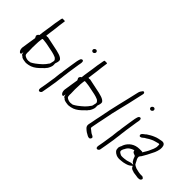

<svg xmlns="http://www.w3.org/2000/svg" viewBox="-9 -1358 2075 2075"><g transform="rotate(45 1029.0 -320.5)"><path d="M110 -329C108 -323 110 -318 112 -316L121 -297V-295C117 -272 114 -249 110 -226C104 -193 99 -160 95 -127C94 -108 99 -88 107 -79H108C116 -69 121 -64 134 -71L139 -100L144 -81C145 -77 147 -74 149 -69C153 -66 160 -62 165 -60C166 -59 166 -57 167 -56C171 -54 174 -52 178 -49C189 -45 201 -41 214 -40H215C224 -38 232 -37 239 -37C244 -38 249 -39 257 -39C263 -40 270 -41 276 -42C316 -49 351 -72 379 -98C389 -107 398 -115 407 -125V-126C415 -133 424 -140 430 -148V-150C446 -164 457 -186 465 -211C470 -225 468 -247 467 -257L468 -259C472 -269 475 -280 477 -289C479 -302 480 -312 477 -320C467 -336 448 -347 423 -355L380 -367C323 -378 270 -391 213 -402C209 -401 202 -401 199 -400H197L196 -401H187L188 -406C193 -438 195 -470 201 -505C201 -513 203 -520 204 -528C208 -562 211 -598 217 -632C218 -642 219 -647 220 -652C220 -652 219 -654 211 -656H183C179 -656 176 -650 174 -640L164 -583C162 -572 159 -560 158 -547C156 -533 154 -518 152 -503C149 -488 148 -473 145 -458C142 -443 140 -427 138 -412C137 -407 136 -399 135 -392C133 -380 132 -368 131 -356L130 -353C121 -349 115 -344 110 -329ZM181 -342V-343L186 -349H189C193 -349 196 -348 198 -348H204C209 -348 214 -347 220 -346C235 -344 251 -343 266 -339L295 -333C336 -325 378 -318 411 -303L422 -297L431 -287C440 -280 441 -270 438 -255L436 -248L434 -239C433 -233 432 -229 431 -225C430 -219 427 -215 424 -210H423C410 -191 396 -172 379 -156C360 -138 339 -121 318 -105C304 -93 288 -86 273 -77L271 -76H269C269 -76 268 -75 265 -75C262 -75 261 -74 255 -74C251 -73 245 -73 241 -72H240C214 -72 193 -82 180 -94C172 -104 175 -123 173 -136L174 -139C171 -190 172 -231 175 -290V-291C177 -300 177 -309 178 -319C179 -327 180 -335 181 -342ZM318 -105H319ZM379 -362Z M650 -654C648 -641 658 -629 672 -629C683 -629 695 -640 697 -651C699 -664 689 -676 676 -676C665 -676 652 -665 650 -654ZM617 -440C608 -391 602 -342 594 -293C592 -281 590 -269 589 -258L588 -243L583 -217C582 -201 580 -183 577 -165C577 -158 575 -149 575 -143L571 -119C566 -87 562 -54 556 -22L544 44C541 63 546 78 560 78C571 78 584 67 586 56L600 -22C606 -54 610 -87 616 -119L618 -136C619 -141 620 -148 620 -152V-153C622 -165 624 -182 626 -196C627 -208 629 -221 630 -233C631 -241 632 -248 634 -260C634 -268 636 -278 637 -287C644 -333 650 -380 658 -426L663 -452C667 -475 665 -494 648 -494C642 -494 636 -490 633 -486L632 -484C631 -483 631 -484 629 -482C625 -470 619 -454 617 -440ZM616 -121Z M755 -329C753 -323 755 -318 757 -316L766 -297V-295C762 -272 759 -249 755 -226C749 -193 744 -160 740 -127C739 -108 744 -88 752 -79H753C761 -69 766 -64 779 -71L784 -100L789 -81C790 -77 792 -74 794 -69C798 -66 805 -62 810 -60C811 -59 811 -57 812 -56C816 -54 819 -52 823 -49C834 -45 846 -41 859 -40H860C869 -38 877 -37 884 -37C889 -38 894 -39 902 -39C908 -40 915 -41 921 -42C961 -49 996 -72 1024 -98C1034 -107 1043 -115 1052 -125V-126C1060 -133 1069 -140 1075 -148V-150C1091 -164 1102 -186 1110 -211C1115 -225 1113 -247 1112 -257L1113 -259C1117 -269 1120 -280 1122 -289C1124 -302 1125 -312 1122 -320C1112 -336 1093 -347 1068 -355L1025 -367C968 -378 915 -391 858 -402C854 -401 847 -401 844 -400H842L841 -401H832L833 -406C838 -438 840 -470 846 -505C846 -513 848 -520 849 -528C853 -562 856 -598 862 -632C863 -642 864 -647 865 -652C865 -652 864 -654 856 -656H828C824 -656 821 -650 819 -640L809 -583C807 -572 804 -560 803 -547C801 -533 799 -518 797 -503C794 -488 793 -473 790 -458C787 -443 785 -427 783 -412C782 -407 781 -399 780 -392C778 -380 777 -368 776 -356L775 -353C766 -349 760 -344 755 -329ZM826 -342V-343L831 -349H834C838 -349 841 -348 843 -348H849C854 -348 859 -347 865 -346C880 -344 896 -343 911 -339L940 -333C981 -325 1023 -318 1056 -303L1067 -297L1076 -287C1085 -280 1086 -270 1083 -255L1081 -248L1079 -239C1078 -233 1077 -229 1076 -225C1075 -219 1072 -215 1069 -210H1068C1055 -191 1041 -172 1024 -156C1005 -138 984 -121 963 -105C949 -93 933 -86 918 -77L916 -76H914C914 -76 913 -75 910 -75C907 -75 906 -74 900 -74C896 -73 890 -73 886 -72H885C859 -72 838 -82 825 -94C817 -104 820 -123 818 -136L819 -139C816 -190 817 -231 820 -290V-291C822 -300 822 -309 823 -319C824 -327 825 -335 826 -342ZM963 -105H964ZM1024 -362Z M1188 -48C1181 -8 1212 8 1235 27C1248 35 1258 41 1272 48C1279 52 1288 54 1296 54C1304 55 1312 48 1316 39C1326 23 1309 12 1293 6L1282 0H1281C1269 -8 1259 -18 1248 -26C1248 -26 1233 -33 1233 -44C1234 -53 1235 -58 1236 -64L1242 -95C1243 -101 1243 -104 1245 -110L1249 -132C1251 -146 1255 -158 1258 -174C1260 -184 1261 -192 1264 -203C1289 -346 1329 -477 1357 -615C1363 -641 1369 -664 1374 -690L1375 -697C1377 -709 1370 -719 1360 -719C1357 -719 1355 -719 1351 -716C1339 -701 1327 -686 1323 -664C1288 -505 1246 -354 1217 -190C1214 -173 1210 -160 1207 -144C1205 -132 1202 -119 1200 -107L1194 -76C1192 -66 1190 -57 1188 -48ZM1234 27H1235Z M1533 -654C1531 -641 1541 -629 1555 -629C1566 -629 1578 -640 1580 -651C1582 -664 1572 -676 1559 -676C1548 -676 1535 -665 1533 -654ZM1500 -440C1491 -391 1485 -342 1477 -293C1475 -281 1473 -269 1472 -258L1471 -243L1466 -217C1465 -201 1463 -183 1460 -165C1460 -158 1458 -149 1458 -143L1454 -119C1449 -87 1445 -54 1439 -22L1427 44C1424 63 1429 78 1443 78C1454 78 1467 67 1469 56L1483 -22C1489 -54 1493 -87 1499 -119L1501 -136C1502 -141 1503 -148 1503 -152V-153C1505 -165 1507 -182 1509 -196C1510 -208 1512 -221 1513 -233C1514 -241 1515 -248 1517 -260C1517 -268 1519 -278 1520 -287C1527 -333 1533 -380 1541 -426L1546 -452C1550 -475 1548 -494 1531 -494C1525 -494 1519 -490 1516 -486L1515 -484C1514 -483 1514 -484 1512 -482C1508 -470 1502 -454 1500 -440ZM1499 -121Z M1593 -97C1593 -78 1595 -63 1604 -52C1621 -31 1653 -13 1696 -16C1703 -16 1710 -17 1717 -18H1718C1735 -18 1753 -23 1769 -27C1798 -34 1824 -46 1840 -66L1844 -62V-61H1848C1849 -43 1871 -32 1889 -29H1890V-28C1901 -22 1926 -21 1944 -18C1958 -14 1980 -12 1995 -16H1996C2004 -16 2016 -26 2018 -38C2019 -41 2018 -43 2017 -46C2010 -54 2000 -64 1984 -61H1976C1974 -60 1970 -60 1966 -61L1948 -63L1931 -66C1920 -68 1904 -72 1894 -75H1893C1878 -80 1866 -89 1855 -95C1850 -101 1847 -108 1843 -116C1841 -118 1838 -123 1838 -126C1831 -142 1817 -155 1819 -182L1820 -185C1824 -193 1829 -200 1837 -209C1859 -243 1876 -279 1895 -317L1908 -343C1916 -363 1922 -380 1926 -403C1928 -412 1926 -420 1927 -432C1925 -461 1913 -484 1877 -480C1843 -473 1817 -470 1789 -457C1758 -445 1737 -431 1708 -413C1698 -401 1686 -396 1674 -385V-384C1667 -378 1658 -366 1664 -359V-358C1664 -337 1695 -347 1703 -357C1715 -369 1723 -373 1741 -383C1754 -392 1768 -401 1784 -408C1809 -422 1840 -427 1869 -436H1874C1876 -436 1880 -434 1883 -433V-419V-404V-396C1878 -368 1868 -345 1857 -323C1848 -299 1831 -274 1818 -252L1817 -245C1812 -246 1806 -248 1801 -248H1767C1693 -248 1638 -208 1612 -149C1610 -146 1610 -141 1608 -136V-135C1601 -121 1596 -113 1593 -97ZM1637 -96 1638 -101C1640 -111 1646 -125 1653 -134C1669 -170 1701 -188 1736 -199C1738 -194 1740 -189 1741 -184C1744 -174 1761 -167 1781 -160L1782 -159H1783C1783 -159 1785 -157 1786 -153C1792 -133 1802 -112 1813 -97C1817 -95 1823 -91 1826 -88L1839 -79H1821C1796 -79 1766 -60 1733 -59L1729 -58L1714 -57L1707 -56H1698C1695 -55 1690 -55 1685 -56C1681 -56 1675 -57 1671 -59C1670 -59 1667 -60 1665 -62C1661 -63 1655 -67 1650 -71C1644 -74 1635 -82 1637 -96ZM1713 -57H1714ZM1877 -480Z"/></g></svg>

Font: Scribbler
Style: LtIta
Weight: 300
Designer: Mew Too
Foundry: Cannot Into Space Fonts
Version: Version 1.001